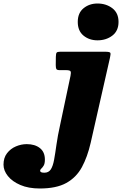

<svg xmlns="http://www.w3.org/2000/svg" viewBox="-276 -815 696 1095"><path d="M167.5 -690Q167.5 -741 200.5 -768Q233.5 -795 280 -795Q329.5 -795 364.8 -768Q400 -741 400 -690Q400 -639 364.8 -612Q329.5 -585 280 -585Q233 -585 200.2 -612Q167.5 -639 167.5 -690ZM351 -485 241 0Q222.5 80.5 190.8 138.8Q159 197 102.2 228.5Q45.5 260 -49 260Q-113.5 260 -160 240Q-206.5 220 -231.2 188.8Q-256 157.5 -256 124Q-256 85 -236 59Q-216 33 -185.5 20Q-155 7 -123.5 7Q-77 7 -48.5 29.5Q-20 52 -20 95Q-20 118 -26.8 129.2Q-33.5 140.5 -40.2 146.2Q-47 152 -47 159Q-47 170 -23 170Q1.5 170 13.8 151Q26 132 32.5 96.2Q39 60.5 46 10Q53 -40.5 67 -103L126 -382Q130 -401 126.5 -408Q123 -415 100 -415H64Q48.5 -415 45.2 -421.8Q42 -428.5 42 -444L42.5 -491Q43 -510 47.2 -515Q51.5 -520 68 -520H322.5Q351 -520 353.5 -513.2Q356 -506.5 351 -485Z"/></svg>

Font: Besley* Fatface
Style: Italic
Weight: 900
Italic angle: -13°
Designer: Owen Earl
Foundry: indestructible type*
Version: Version 3.000; ttfautohint (v1.8.3)